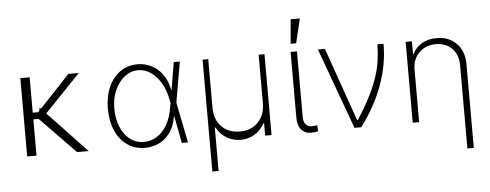

<svg xmlns="http://www.w3.org/2000/svg" viewBox="-58 -922 3295 1290"><g transform="rotate(-5 1589.5 -277.5)"><path d="M157.7 -528.4V-289.8H194.6L201.3 -296.9L207.4 -319.2L214.8 -311.4L418.7 -528.4H489L247.5 -276.6L509.6 0H431.5L193.5 -244.7H157.7V0H94.8V-528.4Z M885.7 11.4Q818.5 10.3 768.5 -25.4Q718.4 -61.1 690.5 -124.5Q662.6 -187.9 662.6 -271.7Q662.6 -354.8 690.7 -418.1Q718.7 -481.5 769.5 -517Q820.3 -552.6 887.8 -552.6Q934.7 -552.6 978.2 -531.6Q1021.7 -510.7 1054 -467.3Q1086.3 -424 1098.7 -356.9H1099.4L1131 -545.5H1172.2L1124.6 -272.7L1179.3 0H1138.1L1101.9 -187.1H1101.2Q1089.5 -113.6 1056.1 -69.8Q1022.7 -25.9 977.8 -6.9Q932.9 12.1 885.7 11.4ZM1085.2 -274.1 1081.7 -293Q1070.3 -357.6 1041.7 -407.1Q1013.1 -456.7 973.4 -484.6Q933.6 -512.4 887.8 -512.4Q837.4 -512.4 796 -480.1Q754.6 -447.8 730.3 -393.1Q706 -338.4 706 -271.3Q706 -201.3 728.3 -146.5Q750.7 -91.6 791 -60.2Q831.3 -28.8 885.7 -28.8Q930.4 -28.8 970.5 -52.4Q1010.7 -76 1040.1 -125.4Q1069.6 -174.7 1081.7 -252.5Z M1325.3 209.2V-545.5H1363.6V-217.3Q1363.3 -138.8 1409.6 -90.7Q1456 -42.6 1534.1 -42.6Q1611.2 -42.6 1657.3 -91.3Q1703.5 -139.9 1703.5 -217.3V-545.5H1742.9V0H1699.9V-83.8H1695.7Q1669.4 -35.2 1625.9 -10.7Q1582.4 13.8 1534.1 13.8Q1485.1 13.8 1441.6 -10.7Q1398.1 -35.2 1371.8 -83.8H1367.5V209.2Z M1919 -545.5H1962V-101.9Q1962 -68.5 1977.8 -52Q1993.6 -35.5 2014.9 -35.5Q2030.2 -35.5 2041 -37.1Q2051.8 -38.7 2054.3 -39.8L2057.2 1.8Q2052.6 3.2 2039.2 5.1Q2025.9 7.1 2005 7.1Q1967.7 7.1 1943.4 -20.8Q1919 -48.7 1919 -101.9ZM1924 -599.8 1938.6 -764.2H2000.4L1961.3 -599.8Z M2302.2 0 2103.3 -545.5H2150.6L2324.2 -50.8H2329.9Q2384.6 -136 2418.7 -204.4Q2452.8 -272.7 2471.2 -330.3Q2489.7 -387.8 2496.8 -440.2Q2503.9 -492.5 2504.3 -545.5H2545.5Q2547.2 -414.4 2498.8 -276.3Q2450.3 -138.1 2348.4 0Z M2738.3 -353.7V0H2695V-545.5H2737.2V-459.2H2741.5Q2760.7 -501.4 2802.9 -527Q2845.2 -552.6 2903.4 -552.6Q2985.8 -552.6 3037.5 -500.9Q3089.1 -449.2 3089.1 -359.7V204.5H3045.8V-358Q3045.8 -427.6 3004.4 -470Q2963.1 -512.4 2895.2 -512.4Q2827.1 -512.4 2782.7 -468.8Q2738.3 -425.1 2738.3 -353.7Z"/></g></svg>

Font: Inter UI Extra Light
Style: Regular
Weight: 200
Designer: Rasmus Andersson
Foundry: rsms
Version: 3.2;8d6f07862